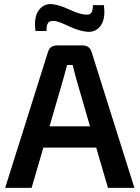

<svg xmlns="http://www.w3.org/2000/svg" viewBox="-20 -910 676 930"><path d="M205 -760H152Q143 -825 167 -859Q191 -893 232 -890Q265 -887 313 -865Q361 -843 387 -840Q412 -836 421 -846.5Q430 -857 430 -885H483Q492 -822 469 -787.5Q446 -753 403 -756Q365 -759 316 -782Q267 -805 247 -808Q222 -811 213.5 -800Q205 -789 205 -760ZM446 -195H190L133 0H5L212 -657Q221 -690 257 -690H379Q415 -690 424 -657L631 0H503ZM416 -298 347 -536Q333 -590 332 -595H305L289 -536L220 -298Z"/></svg>

Font: Exo 2.0 Semi Bold
Style: Regular
Weight: 600
Designer: Natanael Gama
Version: Version 1.001;PS 001.001;hotconv 1.0.70;makeotf.lib2.5.58329